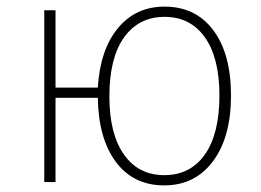

<svg xmlns="http://www.w3.org/2000/svg" viewBox="-20 -551 789 581"><path d="M477 -21Q556 -21 600 -83.5Q644 -146 644 -262Q644 -376 600 -438Q556 -500 478 -500Q400 -500 355.5 -438Q311 -376 311 -259Q311 -146 355 -83.5Q399 -21 477 -21ZM478 -531Q572 -531 625.5 -459.5Q679 -388 679 -262Q679 -136 624.5 -63Q570 10 477 10Q384 10 331 -60.5Q278 -131 276 -255H148V0H114V-520H148V-286H276Q283 -401 337 -466Q391 -531 478 -531Z"/></svg>

Font: FiraSans
Style: Regular
Weight: 200
Designer: Carrois Corporate & Edenspiekermann AG
Foundry: Carrois Corporate GbR & Edenspiekermann AG
Version: Version 3.106;PS 003.106;hotconv 1.0.70;makeotf.lib2.5.58329